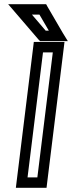

<svg xmlns="http://www.w3.org/2000/svg" viewBox="-20 -875 345 920"><path d="M206 0 286 -649 289 -674H264H167H142L139 -649L59 0L56 25H81H178H203L206 0ZM159 -25H112L186 -624H233L159 -25ZM281 -717 207 -844 201 -855H188H79H19L56 -812L165 -685L172 -678H182H256H305L281 -717ZM214 -728H199L133 -805H169L214 -728Z"/></svg>

Font: Gamestation Text Outline
Style: Italic
Weight: 400
Designer: Jonas Hecksher
Foundry: Jonas Hecksher, Playtypeª, e-types AS
Version: Version 1.003